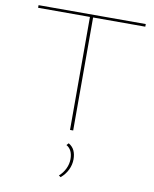

<svg xmlns="http://www.w3.org/2000/svg" viewBox="-99 -732 862 1076"><g transform="rotate(10 332.5 -194.0)"><path d="M642 -643H345V0H327V-643H32V-658H642ZM310 262Q332 243 345 216Q358 189 358 161Q358 107 322 87L333 75Q356 89 365.5 110Q375 131 375 159Q375 190 361 219Q347 248 321 270Z"/></g></svg>

Font: Ysabeau Thin
Style: Regular
Weight: 200
Designer: Christian Thalmann (Catharsis Fonts)
Version: Version 0.003